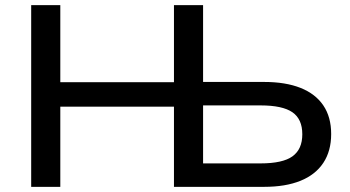

<svg xmlns="http://www.w3.org/2000/svg" viewBox="-20 -725 1357 745"><path d="M101 0V-705H214V-406H655V-705H768V-407H1005Q1088 -407 1146 -384Q1204 -361 1234.5 -316Q1265 -271 1265 -205Q1265 -139 1234.5 -93Q1204 -47 1146 -23.5Q1088 0 1005 0H655V-311H214V0ZM768 -91H991Q1077 -91 1115 -118.5Q1153 -146 1153 -204Q1153 -263 1114.5 -289.5Q1076 -316 991 -316H768Z"/></svg>

Font: Nunito Sans 10pt SemiExpanded SemiBold
Style: Regular
Weight: 600
Width: 6
Designer: Vernon Adams
Foundry: Vernon Adams
Version: Version 3.101;gftools[0.9.27]